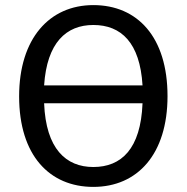

<svg xmlns="http://www.w3.org/2000/svg" viewBox="-20 -721 732 753"><path d="M346 -66C239 -66 160 -137 153 -316H539C532 -137 456 -66 346 -66ZM346 -623C455 -623 529 -554 539 -386H153C164 -554 240 -623 346 -623ZM346 -701C174 -701 55 -570 55 -343C55 -112 174 12 346 12C519 12 637 -116 637 -344C637 -576 519 -701 346 -701Z"/></svg>

Font: Fira Math
Style: Regular
Weight: 400
Designer: Xiangdong Zeng
Foundry: Xiangdong Zeng
Version: Version 0.3.4